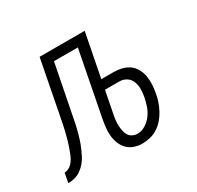

<svg xmlns="http://www.w3.org/2000/svg" viewBox="-169 -670 842 822"><g transform="rotate(-30 252.0 -259.0)"><path d="M315 12Q294 12 275 5.5Q256 -1 242.5 -14.5Q229 -28 221.5 -46.5Q214 -65 212 -85Q210 -105 212.5 -126.5Q215 -148 219 -169L280 -483H162L118 -259Q115 -244 112 -228Q109 -212 105.5 -196Q102 -180 97.5 -164Q93 -148 88 -132.5Q83 -117 76 -101Q69 -85 61.5 -70Q54 -55 42.5 -41.5Q31 -28 16.5 -18Q2 -8 -14 -4Q-30 0 -46 0L-37 -47Q-27 -47 -17 -52Q-7 -57 0.5 -65Q8 -73 13.5 -82.5Q19 -92 22.5 -101.5Q26 -111 30 -121Q34 -131 37 -141Q40 -151 43 -161Q46 -171 48.5 -181Q51 -191 53.5 -201Q56 -211 58 -221Q60 -231 62 -241Q64 -251 66 -261L118 -530H341L299 -315H360Q381 -315 400.5 -310Q420 -305 435.5 -294Q451 -283 460.5 -265.5Q470 -248 473.5 -228.5Q477 -209 476 -188Q475 -167 471 -146Q468 -127 461.5 -108Q455 -89 445.5 -71Q436 -53 422.5 -37Q409 -21 391.5 -9.5Q374 2 354 7Q334 12 315 12ZM317 -35Q338 -35 357 -47Q376 -59 389 -76.5Q402 -94 409 -114.5Q416 -135 420 -155Q424 -175 424 -194.5Q424 -214 417.5 -231Q411 -248 395.5 -258Q380 -268 360 -268H290L269 -160Q266 -146 264.5 -132.5Q263 -119 263.5 -106Q264 -93 266.5 -80.5Q269 -68 275 -57.5Q281 -47 292.5 -41Q304 -35 317 -35Z"/></g></svg>

Font: Lode Dark Term
Style: Italic
Weight: 400
Italic angle: -11°
Monospace: yes
Designer: Belleve Invis
Foundry: Belleve Invis
Version: Version 29.2.0